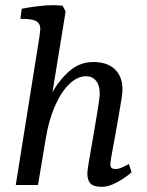

<svg xmlns="http://www.w3.org/2000/svg" viewBox="-20 -716 568 743"><path d="M318 -45Q318 -63 341 -189Q344 -206 355 -272Q366 -338 366 -353Q366 -386 351.5 -403.5Q337 -421 313 -421Q279 -421 247 -389.5Q215 -358 191.5 -303Q168 -248 157 -179L127 0H41L133 -576Q136 -600 136 -604Q136 -624 122 -633Q108 -642 74 -643H59L64 -682Q87 -687 122.5 -691.5Q158 -696 185 -696Q198 -696 222 -694L234 -672L183 -359Q211 -409 250.5 -442.5Q290 -476 341 -476Q395 -476 424.5 -448Q454 -420 454 -369Q454 -349 440.5 -275Q427 -201 425 -187Q407 -93 407 -81Q407 -71 411.5 -66.5Q416 -62 428 -62Q439 -62 454.5 -69Q470 -76 479 -81L489 -49Q466 -29 433.5 -11Q401 7 375 7Q341 7 329.5 -6.5Q318 -20 318 -45Z"/></svg>

Font: Caladea
Style: Italic
Weight: 400
Italic angle: -9°
Designer: Carolina Giovagnoli and Andres Torresi
Foundry: Carolina Giovagnoli & Andres Torresi
Version: Version 1.001